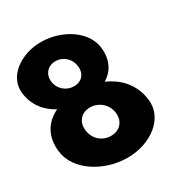

<svg xmlns="http://www.w3.org/2000/svg" viewBox="-203 -984 1085 1143"><g transform="rotate(-30 339.0 -412.5)"><path d="M535.4 -632C520.4 -754 380.9 -840 239.9 -840C103.9 -840 -22.6 -754 -7.6 -632C3.6 -541 56.9 -481 124.4 -445C46 -407 -6.1 -335 7.7 -222C24.8 -83 185.8 15 345.8 15C500.8 15 641.8 -83 624.7 -222C610.9 -335 540 -407 452.4 -445C509.9 -481 546.6 -541 535.4 -632ZM360.7 -605C367.5 -550 334 -513 281 -513C230 -513 183.5 -550 176.7 -605C170.2 -658 205.3 -698 258.3 -698C312.3 -698 354.2 -658 360.7 -605ZM208.1 -252C200.4 -314 240.2 -357 299.2 -357C357.2 -357 409.4 -314 417.1 -252C424.5 -191 385 -147 325 -147C263 -147 215.5 -191 208.1 -252Z"/></g></svg>

Font: Hussar
Style: BdOpOblOne
Weight: 700
Foundry: Cannot Into Space Fonts
Version: Version 2.00